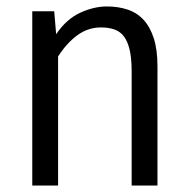

<svg xmlns="http://www.w3.org/2000/svg" viewBox="-20 -575 588 595"><path d="M80 0V-540H148L154 -469Q186 -516 228.5 -535.5Q271 -555 311 -555Q346 -555 375 -545.5Q404 -536 424.5 -514Q445 -492 456.5 -456.5Q468 -421 468 -369V0H388V-354Q388 -393 382 -419.5Q376 -446 364.5 -461.5Q353 -477 335 -483.5Q317 -490 293 -490Q253 -490 220 -466Q187 -442 160 -400V0Z"/></svg>

Font: Carrois Gothic
Style: Regular
Weight: 400
Designer: Ralph du Carrois
Foundry: Ralph du Carrois
Version: Version 1.002